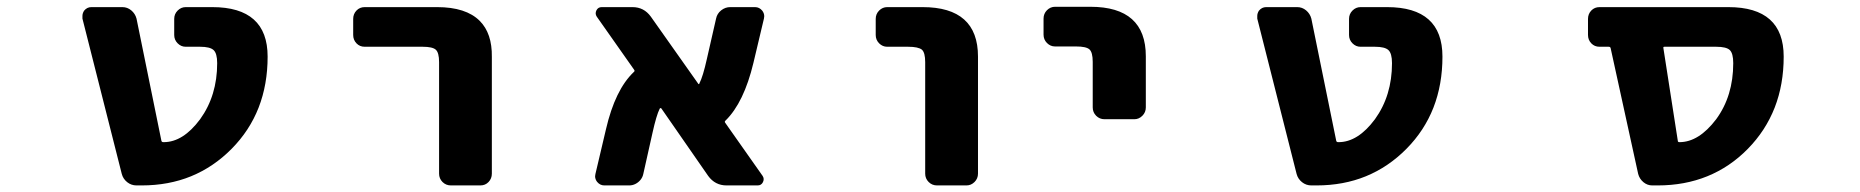

<svg xmlns="http://www.w3.org/2000/svg" viewBox="-20 -570 5540 572"><path d="M386.7 -17.6Q371.1 -17.6 358.9 -27.3Q346.7 -37.1 342.8 -51.8L225.6 -514.6Q225.6 -518.6 225.6 -522.5Q225.6 -530.3 230.5 -538.1Q239.3 -548.8 252 -548.8H344.7Q359.4 -548.8 371.1 -539.1Q382.8 -529.3 386.7 -514.6L460.9 -150.4Q461.9 -146.5 466.8 -146.5H467.8Q525.4 -146.5 576.2 -214.8Q627 -285.2 627 -381.8Q627 -411.1 616.2 -420.9Q605.5 -430.7 576.2 -430.7H533.2Q519.5 -430.7 509.3 -440.9Q499 -451.2 499 -465.8V-513.7Q499 -528.3 509.3 -538.6Q519.5 -548.8 533.2 -548.8H612.3Q777.3 -548.8 777.3 -401.4Q777.3 -318.4 750.5 -249.5Q723.6 -180.7 669.9 -126.5Q616.2 -72.3 549.3 -44.9Q482.4 -17.6 402.3 -17.6Z M1323.2 -17.6Q1308.6 -17.6 1298.3 -27.8Q1288.1 -38.1 1288.1 -52.7V-384.8Q1288.1 -413.1 1278.3 -421.9Q1268.6 -430.7 1239.3 -430.7H1066.4Q1051.8 -430.7 1042 -440.9Q1032.2 -451.2 1032.2 -465.8V-513.7Q1032.2 -528.3 1042 -538.6Q1051.8 -548.8 1066.4 -548.8H1282.2Q1368.2 -548.8 1409.2 -507.8Q1446.3 -470.7 1445.3 -400.4V-52.7Q1445.3 -38.1 1435.5 -27.8Q1425.8 -17.6 1411.1 -17.6Z M2144.5 -17.6Q2110.4 -17.6 2089.8 -45.9L1950.2 -247.1Q1949.2 -248 1947.8 -248Q1946.3 -248 1945.3 -246.1Q1935.5 -226.6 1923.8 -173.8L1896.5 -51.8Q1894.5 -42 1888.2 -34.2Q1881.8 -26.4 1873 -22Q1864.3 -17.6 1854.5 -17.6H1780.3Q1767.6 -17.6 1758.8 -28.3Q1752.9 -36.1 1752.9 -44.9Q1752.9 -47.9 1753.9 -51.8L1785.2 -184.6Q1812.5 -302.7 1868.2 -355.5Q1872.1 -358.4 1869.1 -362.3L1757.8 -520.5Q1752 -529.3 1756.8 -539.1Q1761.7 -548.8 1772.5 -548.8H1864.3Q1898.4 -548.8 1918.9 -520.5L2059.6 -321.3Q2060.5 -319.3 2062 -319.3Q2063.5 -319.3 2063.5 -321.3Q2074.2 -341.8 2085.9 -394.5L2113.3 -514.6Q2116.2 -529.3 2128.4 -539.1Q2140.6 -548.8 2155.3 -548.8H2229.5Q2242.2 -548.8 2251 -538.1Q2256.8 -530.3 2256.8 -521.5Q2256.8 -518.6 2255.9 -514.6L2224.6 -382.8Q2196.3 -264.6 2141.6 -210.9Q2137.7 -208 2140.6 -204.1L2252 -45.9Q2257.8 -37.1 2252.9 -27.3Q2248 -17.6 2237.3 -17.6Z M2771.5 -17.6Q2756.8 -17.6 2746.6 -27.8Q2736.3 -38.1 2736.3 -52.7V-384.8Q2736.3 -413.1 2726.6 -421.9Q2715.8 -430.7 2685.5 -430.7H2623Q2609.4 -430.7 2599.1 -440.9Q2588.9 -451.2 2588.9 -465.8V-513.7Q2588.9 -528.3 2599.1 -538.6Q2609.4 -548.8 2623 -548.8H2728.5Q2893.6 -548.8 2893.6 -401.4V-52.7Q2893.6 -38.1 2883.3 -27.8Q2873 -17.6 2859.4 -17.6Z M3270.5 -214.8Q3255.9 -214.8 3245.6 -225.1Q3235.4 -235.4 3235.4 -250V-385.7Q3235.4 -414.1 3225.6 -422.9Q3215.8 -431.6 3185.5 -431.6H3123Q3109.4 -431.6 3099.1 -441.9Q3088.9 -452.1 3088.9 -466.8V-514.6Q3088.9 -529.3 3099.1 -539.6Q3109.4 -549.8 3123 -549.8H3228.5Q3393.6 -549.8 3393.6 -402.3V-250Q3393.6 -235.4 3383.3 -225.1Q3373 -214.8 3359.4 -214.8Z M3886.7 -17.6Q3871.1 -17.6 3858.9 -27.3Q3846.7 -37.1 3842.8 -51.8L3725.6 -514.6Q3725.6 -518.6 3725.6 -522.5Q3725.6 -530.3 3730.5 -538.1Q3739.3 -548.8 3752 -548.8H3844.7Q3859.4 -548.8 3871.1 -539.1Q3882.8 -529.3 3886.7 -514.6L3960.9 -150.4Q3961.9 -146.5 3966.8 -146.5H3967.8Q4025.4 -146.5 4076.2 -214.8Q4127 -285.2 4127 -381.8Q4127 -411.1 4116.2 -420.9Q4105.5 -430.7 4076.2 -430.7H4033.2Q4019.5 -430.7 4009.3 -440.9Q3999 -451.2 3999 -465.8V-513.7Q3999 -528.3 4009.3 -538.6Q4019.5 -548.8 4033.2 -548.8H4112.3Q4277.3 -548.8 4277.3 -401.4Q4277.3 -318.4 4250.5 -249.5Q4223.6 -180.7 4169.9 -126.5Q4116.2 -72.3 4049.3 -44.9Q3982.4 -17.6 3902.3 -17.6Z M4902.3 -17.6Q4887.7 -17.6 4876 -27.3Q4864.3 -37.1 4860.4 -51.8L4778.3 -426.8Q4777.3 -430.7 4772.5 -430.7H4745.1Q4730.5 -430.7 4720.7 -440.9Q4710.9 -451.2 4710.9 -465.8V-513.7Q4710.9 -528.3 4720.7 -538.6Q4730.5 -548.8 4745.1 -548.8H5128.9Q5293.9 -548.8 5293.9 -401.4Q5293.9 -318.4 5267.1 -249.5Q5240.2 -180.7 5187 -126.5Q5133.8 -72.3 5066.4 -44.9Q4999 -17.6 4918.9 -17.6ZM4983.4 -146.5Q5041 -146.5 5092.8 -214.8Q5143.6 -284.2 5143.6 -381.8Q5143.6 -411.1 5133.3 -420.9Q5123 -430.7 5092.8 -430.7H4938.5Q4934.6 -430.7 4935.5 -426.8L4978.5 -150.4Q4978.5 -146.5 4983.4 -146.5Z"/></svg>

Font: Rounded-L Mgen+ 1m bold
Style: Bold
Weight: 700
Designer: [Source Han Sans]
Ryoko NISHIZUKA  (kana & ideographs); Paul D. Hunt (Latin, Greek & Cyrillic); Wenlong ZHANG  (bopomofo
Version: Version 1.059.20150602